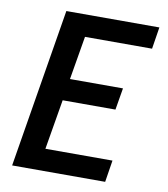

<svg xmlns="http://www.w3.org/2000/svg" viewBox="-82 -805 765 874"><g transform="rotate(10 300.0 -367.5)"><path d="M33 0 154 -735H584L568 -634H258L224 -433H469L452 -332H208L169 -101H479L463 0Z"/></g></svg>

Font: Iosevka Curly Extended Oblique
Style: Bold
Weight: 700
Width: 7
Italic angle: -9°
Monospace: yes
Designer: Belleve Invis
Foundry: Belleve Invis
Version: Version 11.1.0; ttfautohint (v1.8.3)